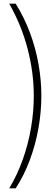

<svg xmlns="http://www.w3.org/2000/svg" viewBox="-20 -820 274 1040"><path d="M65 200H30Q73.5 128 103.2 44.5Q133 -39 148 -127Q163 -215 163 -300Q163 -427.5 129.5 -555.8Q96 -684 30 -800H65Q111.5 -725.5 142.5 -642Q173.5 -558.5 188.8 -471.8Q204 -385 204 -301Q204 -214 188.2 -125.2Q172.5 -36.5 141.5 46.8Q110.5 130 65 200Z"/></svg>

Font: Big Shoulders Stencil Text Thin
Style: Regular
Weight: 100
Designer: Patric King
Foundry: XO Type Co
Version: Version 2.001